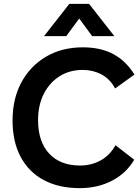

<svg xmlns="http://www.w3.org/2000/svg" viewBox="-20 -965 716 994"><path d="M675 -138Q633 -67 559 -29Q485 9 393 9Q284 9 206 -33Q128 -75 86.5 -153.5Q45 -232 45 -341Q45 -454 91 -539Q137 -624 219 -672Q301 -720 409 -720Q501 -720 566.5 -685Q632 -650 676 -579L576 -507Q549 -557 505 -580Q461 -603 408 -603Q340 -603 288 -570Q236 -537 206.5 -478.5Q177 -420 177 -343Q177 -232 234.5 -170Q292 -108 395 -108Q452 -108 500 -134Q548 -160 578 -213ZM572 -778H457L390 -869L323 -778H208L339 -945H441Z"/></svg>

Font: Livvic SemiBold
Style: Regular
Weight: 600
Designer: Jacques Le Bailly, Baron von Fonthausen
Version: Version 1.001; ttfautohint (v1.8.2)